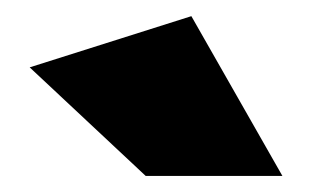

<svg xmlns="http://www.w3.org/2000/svg" viewBox="-20 -801 390 240"><path d="M17.1 -716.8 219.2 -780.8 333 -581.1H162.1Z"/></svg>

Font: Trueno UltraBlack
Style: Regular
Weight: 950
Designer: Julieta Ulanovsky
Foundry: Julieta Ulanovsky
Version: Version 3.001b | FøM Fix